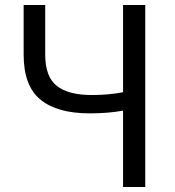

<svg xmlns="http://www.w3.org/2000/svg" viewBox="-20 -753 706 773"><path d="M340.8 -296.6Q210.6 -296.6 142.9 -351.9Q75.2 -407.2 75.2 -533.4V-733H162V-533.4Q162 -444.4 208.4 -407.4Q254.8 -370.4 350 -370.4Q416.8 -370.4 475.4 -381.6V-733H564.8V0H475.4V-307.6Q416.8 -296.6 340.8 -296.6Z"/></svg>

Font: 寒蝉端黑体 Light
Style: Regular
Weight: 300
Designer: ChillDuanSans {Warren2060}; 
Source Han Sans {Ryoko NISHIZUKA 西塚涼子 (kana, bopomofo & ideographs); Paul D. Hunt (Latin, G
Foundry: ChillType&Adobe
Version: Version 1.300;Glyphs 3.3 (3306)